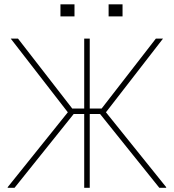

<svg xmlns="http://www.w3.org/2000/svg" viewBox="-20 -895 829 915"><path d="M407.7 -351.6V0H381.3V-351.6H331.1L49.3 0H17.6L16.1 -2.4L303.2 -359.9L31.2 -710.9H65.9L324.2 -377.9H381.3V-710.9H407.7V-377.9H464.4L722.7 -710.9H756.8L484.9 -359.9L772.5 -2.4L771 0H739.3L457 -351.6ZM335 -816.9H268.1V-874.5H335ZM564 -816.9H497.6V-874.5H564Z"/></svg>

Font: Roboto-Thin
Style: Regular
Weight: 250
Designer: Google
Version: Version 1.100141; 2013; ttfautohint (v0.94.14-c901) -l 8 -r 